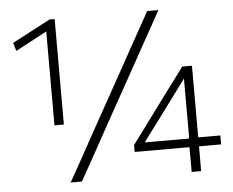

<svg xmlns="http://www.w3.org/2000/svg" viewBox="-51 -774 1013 834"><g transform="rotate(-5 455.5 -357.0)"><path d="M38.5 -590 28 -626Q71 -648.5 112.5 -670.5Q154 -692.5 195 -714L194.5 -673Q159.5 -654.5 120.8 -633.8Q82 -613 38.5 -590ZM175.5 -253.5Q175.5 -291 175.5 -325.5Q175.5 -360 175.5 -401V-547.5Q175.5 -584 175.5 -620.5Q175.5 -657 175.5 -693.5L195 -714L216.5 -713Q216.5 -675.5 216.5 -635.2Q216.5 -595 216.5 -553V-401Q216.5 -360 216.5 -325.5Q216.5 -291 216.5 -253.5ZM224 0Q255 -55 284.2 -107.8Q313.5 -160.5 351 -229L489 -477Q515 -524.5 536.8 -563.5Q558.5 -602.5 578.5 -638.5Q598.5 -674.5 620 -713H669Q647.5 -674.5 627.5 -638.5Q607.5 -602.5 585.8 -563.5Q564 -524.5 538 -477L400 -229Q362.5 -160.5 333.2 -107.8Q304 -55 273 0ZM751.5 0Q751.5 -31.5 751.5 -59.2Q751.5 -87 751.5 -125.5L753.5 -134.5V-292Q753.5 -328 753.5 -364.2Q753.5 -400.5 753.5 -436L785.5 -450.5Q765.5 -423.5 745.8 -396.8Q726 -370 706 -342.5L619.5 -226Q601 -201 584.2 -178.8Q567.5 -156.5 550.5 -133L548 -145.5H762L771.5 -147Q798 -147 831.8 -147Q865.5 -147 889.5 -147V-108Q865.5 -108 831.8 -108Q798 -108 771.5 -108H512.5V-138.5Q526.5 -157 545 -182Q563.5 -207 583 -233.5Q602.5 -260 618.5 -281.5L681 -366Q698.5 -389 716 -412.8Q733.5 -436.5 750.5 -459.5H793Q793 -417 793 -377Q793 -337 793 -297V-125.5Q793 -87 793 -59.2Q793 -31.5 793 0Z"/></g></svg>

Font: Commissioner Thin ExtraLight
Style: Regular
Weight: 250
Version: Version 1.000